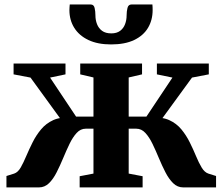

<svg xmlns="http://www.w3.org/2000/svg" viewBox="-20 -814 966 834"><path d="M8 0V-49.5L41.5 -60Q58 -65.5 70 -86.5Q82 -107.5 94.2 -136.5Q106.5 -165.5 121.8 -196Q137 -226.5 158.5 -252.2Q180 -278 211.2 -292.2Q242.5 -306.5 287 -302L280 -246.5L112.5 -477L39 -491V-538H264.5V-491L197.5 -477L310.5 -307.5H386V-477.5L328.5 -491V-538H597V-491L539 -477.5V-307.5H616L729 -477L661.5 -491V-538H887V-491L814 -477L646 -246.5L639.5 -302Q684 -306.5 715.2 -292.2Q746.5 -278 767.8 -252.2Q789 -226.5 804.2 -195.8Q819.5 -165 831.5 -136Q843.5 -107 856 -86.2Q868.5 -65.5 885 -60L918.5 -49.5V0H775.5Q751 0 732.2 -18.2Q713.5 -36.5 698.5 -65.8Q683.5 -95 670 -127.5Q656.5 -160 642.5 -189Q628.5 -218 611.5 -236.5Q594.5 -255 572 -255H539V-60L599.5 -48.5V0H326V-48.5L386 -60V-255H352.5Q330 -255 313 -236.5Q296 -218 282 -189Q268 -160 254.5 -127.5Q241 -95 226.2 -65.8Q211.5 -36.5 192.8 -18.2Q174 0 149.5 0ZM374 -794.5Q387.5 -794.5 391 -779.5Q394.5 -764.5 394.5 -747Q394.5 -727 401.5 -709Q408.5 -691 423.5 -680Q438.5 -669 463.5 -669Q487 -669 501.8 -680Q516.5 -691 523.2 -709Q530 -727 530 -747Q530 -764.5 533.8 -779.5Q537.5 -794.5 551 -794.5H642Q642.5 -789.5 642.8 -782.2Q643 -775 643 -770Q643 -727 623 -693.2Q603 -659.5 562.8 -640.2Q522.5 -621 462.5 -621Q404.5 -621 364 -640.2Q323.5 -659.5 302.5 -693.2Q281.5 -727 281.5 -770Q281.5 -776 282 -782.2Q282.5 -788.5 283 -794.5Z"/></svg>

Font: Merriweather 60pt ExtraBold
Style: Regular
Weight: 800
Version: Version 2.100